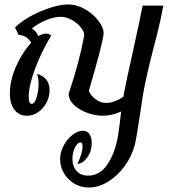

<svg xmlns="http://www.w3.org/2000/svg" viewBox="-20 -510 770 856"><path d="M708 -485Q697 -423 681.5 -362Q666 -301 663 -290Q636 -186 622 -112Q617 -87 612 -52Q607 -17 604 2Q588 108 581 136Q567 188 535 231.5Q503 275 461 300.5Q419 326 376 326Q340 326 311 308.5Q282 291 265 262Q248 233 248 200Q248 168 264 138.5Q280 109 303.5 91Q327 73 349 73Q369 73 379 88Q389 103 389 128Q389 164 369.5 191.5Q350 219 325 221Q348 173 348 142Q348 125 339 125Q326 125 314.5 147Q303 169 303 198Q303 232 321.5 252.5Q340 273 373 273Q423 273 456 227Q489 181 504 108Q507 93 514 39Q515 30 516.5 17Q518 4 520 -13Q479 6 438 6Q405 6 369 -7Q333 -20 309.5 -42.5Q286 -65 286 -92Q333 -230 355 -350Q358 -364 343 -384.5Q328 -405 302.5 -420Q277 -435 250 -435Q223 -435 187.5 -421Q152 -407 122 -383Q141 -372 151 -349Q168 -360 185 -360Q201 -360 208 -351Q165 -280 136.5 -204Q108 -128 108 -78Q108 -47 121 -47Q135 -47 143.5 -76.5Q152 -106 152 -137Q152 -163 145 -181Q201 -164 201 -107Q201 -79 187.5 -53Q174 -27 151 -10.5Q128 6 100 6Q65 6 44.5 -20.5Q24 -47 24 -94Q24 -150 50.5 -211.5Q77 -273 119 -319Q112 -333 97.5 -343.5Q83 -354 63 -354L47 -388Q93 -431 164 -460.5Q235 -490 283 -490Q323 -490 360 -468.5Q397 -447 419.5 -416.5Q442 -386 442 -364Q442 -329 376 -105Q385 -83 407 -67Q429 -51 453 -51Q487 -51 530 -78L533 -96Q543 -149 572 -278Q605 -428 616 -485Z"/></svg>

Font: Charmonman
Style: Bold
Weight: 700
Designer: Ekaluck Peanpanawate
Foundry: Cadson Demak Co.,Ltd.
Version: Version 1.000; ttfautohint (v1.6)